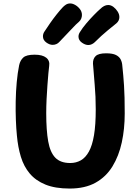

<svg xmlns="http://www.w3.org/2000/svg" viewBox="-20 -1085 801 1113"><path d="M91 -707Q97 -735 115 -751.5Q133 -768 181 -768Q226 -768 248 -750.5Q270 -733 265 -702Q263 -689 260.5 -660Q258 -631 255 -591.5Q252 -552 250 -510Q248 -468 248 -429Q248 -329 259.5 -265Q271 -201 301 -170.5Q331 -140 387 -140Q421 -140 448.5 -155.5Q476 -171 495.5 -206.5Q515 -242 525 -301.5Q535 -361 535 -451Q535 -527 529 -592.5Q523 -658 519 -716Q518 -744 534.5 -760Q551 -776 595 -776Q633 -776 652.5 -766Q672 -756 680 -739.5Q688 -723 689 -704Q692 -675 694.5 -647.5Q697 -620 699 -588.5Q701 -557 702 -518Q703 -479 703 -427Q703 -338 686 -259.5Q669 -181 632 -120.5Q595 -60 534 -26Q473 8 384 8Q300 8 243.5 -15Q187 -38 152.5 -79Q118 -120 101 -176Q84 -232 78 -299Q74 -338 72 -389.5Q70 -441 71 -497.5Q72 -554 77 -608.5Q82 -663 91 -707ZM285 -825Q267 -825 248 -839Q229 -853 229 -874Q229 -889 237 -901Q252 -924 270 -950Q288 -976 307.5 -1000.5Q327 -1025 342 -1041Q351 -1051 362 -1058Q373 -1065 387 -1065Q401 -1065 416.5 -1056Q432 -1047 443.5 -1032Q455 -1017 455 -998Q455 -988 451 -977.5Q447 -967 438 -959Q423 -947 392 -913.5Q361 -880 324 -842Q317 -834 307 -829.5Q297 -825 285 -825ZM492 -824Q474 -824 454.5 -838Q435 -852 435 -873Q435 -887 444 -900Q458 -923 480 -949Q502 -975 524.5 -998Q547 -1021 561 -1033Q572 -1044 583.5 -1050Q595 -1056 607 -1056Q623 -1056 637.5 -1045Q652 -1034 662 -1018Q672 -1002 672 -986Q672 -965 655 -950Q640 -938 604 -908.5Q568 -879 530 -841Q523 -834 513 -829Q503 -824 492 -824Z"/></svg>

Font: Playpen Sans
Style: Bold
Weight: 700
Designer: Laura Meseguer, Veronika Burian, José Scaglione
Foundry: TypeTogether
Version: Version 1.001